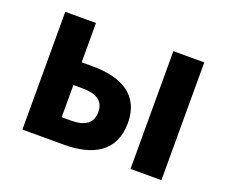

<svg xmlns="http://www.w3.org/2000/svg" viewBox="-97 -709 1012 858"><g transform="rotate(20 409.5 -280.0)"><path d="M79 0H277C411 0 512 -50 512 -189C512 -324 411 -373 277 -373H225V-560H79ZM225 -112V-265H268C337 -265 371 -240 371 -190C371 -137 337 -112 268 -112ZM593 0H740V-560H593Z"/></g></svg>

Font: Noto Sans CJK KR Bold
Style: Regular
Weight: 700
Designer: Ryoko NISHIZUKA (kana & ideographs); Paul D. Hunt (Latin, Greek & Cyrillic); Wenlong ZHANG (bopomofo); Sandoll Communica
Foundry: Adobe Systems Incorporated
Version: Version 1.004;PS 1.004;hotconv 1.0.82;makeotf.lib2.5.63406